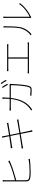

<svg xmlns="http://www.w3.org/2000/svg" viewBox="2064 -2906 871 5040"><g transform="rotate(-90 2500.0 -386.5)"><path d="M292 -751H253C257 -735 258 -717 258 -693C258 -648 258 -215 258 -137C258 -61 293 -38 360 -26C400 -19 458 -18 512 -18C620 -18 769 -27 848 -39V-76C764 -54 619 -46 512 -46C458 -46 396 -50 363 -56C311 -67 288 -82 288 -141V-396C403 -427 608 -488 732 -541C759 -551 786 -564 805 -572L788 -606C771 -594 746 -581 721 -569C600 -515 403 -456 288 -430V-693C288 -720 290 -734 292 -751Z M1121 -255 1129 -214C1150 -220 1171 -225 1206 -231L1505 -280L1549 -58C1556 -29 1560 -2 1565 29L1604 20C1594 -4 1587 -36 1580 -64L1534 -285L1810 -329C1847 -335 1870 -339 1885 -341L1878 -377C1862 -372 1842 -368 1804 -361L1528 -314L1479 -555L1745 -597C1768 -601 1788 -604 1796 -605L1788 -642C1778 -639 1765 -635 1738 -630C1689 -621 1581 -602 1473 -585L1449 -708C1446 -728 1441 -751 1440 -769L1403 -761C1409 -743 1415 -723 1419 -700L1444 -580C1343 -564 1246 -550 1202 -545C1170 -542 1147 -540 1128 -539L1136 -498C1161 -503 1182 -507 1206 -511L1451 -550L1499 -309C1373 -288 1248 -269 1194 -262C1173 -259 1142 -256 1121 -255Z M2737 -767 2710 -754C2737 -717 2774 -656 2793 -616L2821 -630C2799 -674 2762 -732 2737 -767ZM2838 -802 2812 -789C2841 -752 2874 -697 2897 -652L2925 -666C2905 -705 2865 -766 2838 -802ZM2819 -558 2792 -572C2782 -571 2769 -569 2741 -569H2452C2455 -606 2458 -645 2459 -686C2460 -710 2461 -737 2463 -759H2424C2428 -736 2429 -708 2429 -685C2429 -644 2427 -605 2424 -569H2216C2177 -569 2146 -571 2118 -573V-536C2147 -539 2172 -539 2217 -539H2421C2391 -270 2291 -135 2189 -53C2169 -37 2138 -14 2116 -3L2145 21C2297 -81 2412 -225 2448 -539H2783C2783 -433 2771 -141 2724 -51C2712 -27 2689 -21 2664 -21C2619 -21 2565 -24 2507 -30L2511 3C2566 6 2623 8 2666 8C2708 8 2733 -2 2752 -37C2799 -127 2811 -429 2814 -513C2815 -528 2816 -540 2819 -558Z M3094 -97V-60C3122 -62 3147 -63 3172 -63H3834C3850 -63 3881 -63 3906 -60V-97C3881 -95 3859 -93 3834 -93H3512V-605H3779C3807 -605 3836 -604 3857 -602V-639C3837 -637 3810 -635 3779 -635H3225C3211 -635 3178 -636 3152 -639V-602C3176 -604 3213 -605 3225 -605H3481V-93H3172C3147 -93 3121 -94 3094 -97Z M4545 -20 4567 -1C4572 -5 4581 -11 4593 -17C4712 -75 4846 -172 4936 -298L4917 -324C4832 -195 4684 -92 4581 -43C4581 -43 4581 -629 4581 -674C4581 -705 4581 -723 4583 -736H4547C4548 -723 4550 -705 4550 -674C4550 -629 4550 -98 4550 -59C4550 -46 4548 -32 4545 -20ZM4092 -15 4121 5C4203 -59 4269 -155 4298 -257C4326 -356 4330 -574 4330 -677C4330 -695 4331 -711 4333 -730H4296C4299 -713 4300 -695 4300 -677C4300 -574 4300 -365 4270 -267C4237 -159 4172 -73 4092 -15Z"/></g></svg>

Font: Harano Aji Gothic TW ExtraLight
Style: Regular
Weight: 250
Foundry: Masamichi Hosoda
Version: HaranoAjiGothicTW-ExtraLight version 20230610;ttx 4.39.4